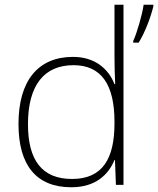

<svg xmlns="http://www.w3.org/2000/svg" viewBox="-20 -780 667 810"><path d="M281 10C382 10 437 -42 463 -105H465L469 0H501V-760H463V-544C463 -506 464 -464 466 -425H463C438 -489 381 -540 288 -540C141 -540 58 -440 58 -257C58 -83 133 10 281 10ZM627 -753V-760H586C580 -717 557 -639 542 -607V-600H565C593 -646 615 -705 627 -753ZM284 -25C158 -25 98 -103 98 -256C98 -420 166 -505 290 -505C409 -505 463 -421 463 -266V-260C463 -111 413 -25 284 -25Z"/></svg>

Font: Noto Sans Arabic ExtLt
Style: Regular
Weight: 200
Designer: Monotype Design Team, Nadine Chahine, Nizar Qandah and Khaled Hosny
Foundry: Monotype Imaging Inc.
Version: Version 2.012